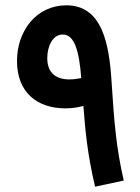

<svg xmlns="http://www.w3.org/2000/svg" viewBox="-20 -700 529 723"><path d="M338 3 446 -20C417 -147 410 -240 400 -394C391 -537 364 -680 230 -680C118 -680 44 -585 44 -470C44 -354 118 -292 226 -292C250 -292 271 -295 294 -301C301 -210 309 -120 338 3ZM158 -481C158 -525 178 -570 216 -570C262 -570 278 -505 286 -406C271 -403 257 -401 241 -401C185 -401 158 -431 158 -481Z"/></svg>

Font: Noto Sans Arabic Cond SemBd
Style: Regular
Weight: 600
Width: 3
Designer: Monotype Design Team, Nadine Chahine, Nizar Qandah and Khaled Hosny
Foundry: Monotype Imaging Inc.
Version: Version 2.012